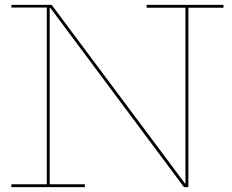

<svg xmlns="http://www.w3.org/2000/svg" viewBox="-20 -772 959 792"><path d="M902 -752V-740H757V0H739L188 -739H185V-12H330V0H27V-12H173V-741H27V-752H193L743 -15H745V-740H585V-752Z"/></svg>

Font: Hepta Slab Thin
Style: Regular
Weight: 250
Designer: Michael LaGattuta
Foundry: Michael LaGattuta
Version: Version 1.100; ttfautohint (v1.8) -l 8 -r 50 -G 200 -x 14 -D